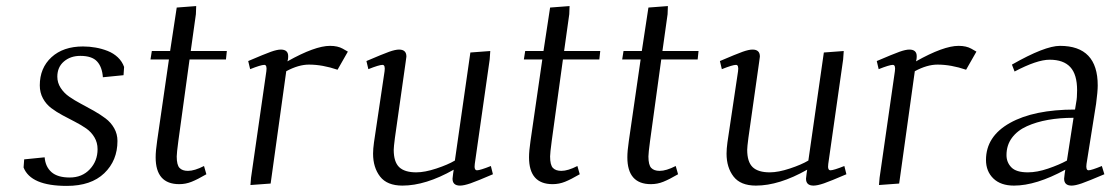

<svg xmlns="http://www.w3.org/2000/svg" viewBox="-20 -608 3692 636"><path d="M58.1 -53.2 60.1 -80.1 127.9 -86.9Q130.4 -55.7 150.6 -37.8Q170.9 -20 210.9 -20Q252 -20 277.6 -47.4Q303.2 -74.7 303.2 -113.8Q303.2 -135.7 292.7 -153.3Q282.2 -170.9 265.4 -182.6Q248.5 -194.3 228 -204.8Q207.5 -215.3 187 -226.3Q166.5 -237.3 149.7 -250Q132.8 -262.7 122.3 -282Q111.8 -301.3 111.8 -325.2Q111.8 -382.8 150.6 -418.5Q189.5 -454.1 254.9 -454.1Q276.4 -454.1 296.9 -450.4Q317.4 -446.8 336.7 -439.2Q356 -431.6 370.4 -418Q384.8 -404.3 391.1 -386.2L389.2 -358.9L320.8 -352.1Q318.4 -386.2 301.5 -404.5Q284.7 -422.9 246.1 -422.9Q213.4 -422.9 191.7 -404.3Q169.9 -385.7 169.9 -354Q169.9 -334 180.9 -316.9Q191.9 -299.8 209.5 -287.6Q227.1 -275.4 248.3 -264.2Q269.5 -252.9 290.8 -241Q312 -229 329.6 -215.8Q347.2 -202.6 358.2 -183.3Q369.1 -164.1 369.1 -141.1Q369.1 -76.2 325.4 -34.2Q281.7 7.8 201.2 7.8Q82 7.8 58.1 -53.2Z M478.5 -411.1 482.9 -439H543.5L565.4 -583L629.9 -587.9L628.9 -561L611.8 -439H731.4L728.5 -411.1H607.9L570.8 -141.1Q565.4 -100.6 565.4 -89.8Q565.4 -61.5 574.7 -51.8Q584 -42 602.5 -42Q624.5 -42 655.8 -58.1L663.6 -30.8Q634.3 -13.7 614.7 -5.9Q595.2 2 573.7 2Q495.6 2 495.6 -86.9Q495.6 -107.9 500.5 -141.1L539.6 -411.1Z M802.2 -405.8Q856.9 -429.2 877.4 -436.5Q897.9 -443.8 910.2 -443.8Q934.6 -443.8 934.6 -421.9Q934.6 -415 933.6 -410.2L932.1 -404.8Q1023.4 -456.1 1073.2 -456.1Q1098.6 -456.1 1115.2 -446.8L1132.3 -437L1098.1 -377Q1048.3 -394 1003.4 -394Q968.8 -394 928.2 -372.1L876.5 0L809.6 4.9L811.5 -19L862.3 -372.1Q865.2 -393.1 855.5 -393.1Q844.2 -393.1 808.6 -378.9Z M1193.8 -405.8Q1248.5 -429.2 1269 -436.5Q1289.6 -443.8 1301.8 -443.8Q1326.2 -443.8 1326.2 -420.9Q1326.2 -419.4 1325.7 -416.7Q1325.2 -414.1 1324.7 -409.4Q1324.2 -404.8 1323.7 -401.9L1288.1 -150.9Q1284.2 -120.6 1284.2 -111.8Q1284.2 -71.8 1302.2 -54.4Q1320.3 -37.1 1358.9 -37.1Q1387.2 -37.1 1425.5 -49.8Q1463.9 -62.5 1486.8 -76.2L1538.1 -434.1L1604 -439L1602.1 -411.1L1552.7 -64.9Q1549.8 -43.9 1560.1 -43.9Q1570.3 -43.9 1606 -58.1L1612.8 -30.8Q1560.5 -8.3 1538.6 -0.7Q1516.6 6.8 1503.9 6.8Q1479 6.8 1479 -16.1Q1479 -19.5 1481 -33.2L1482.9 -45.9Q1390.1 6.8 1313 6.8Q1262.2 6.8 1239 -23.2Q1215.8 -53.2 1215.8 -99.1Q1215.8 -114.7 1218.8 -136.2L1253.9 -372.1Q1256.8 -393.1 1247.1 -393.1Q1235.8 -393.1 1200.2 -378.9Z M1715.3 -411.1 1719.7 -439H1780.3L1802.2 -583L1866.7 -587.9L1865.7 -561L1848.6 -439H1968.3L1965.3 -411.1H1844.7L1807.6 -141.1Q1802.2 -100.6 1802.2 -89.8Q1802.2 -61.5 1811.5 -51.8Q1820.8 -42 1839.4 -42Q1861.3 -42 1892.6 -58.1L1900.4 -30.8Q1871.1 -13.7 1851.6 -5.9Q1832 2 1810.5 2Q1732.4 2 1732.4 -86.9Q1732.4 -107.9 1737.3 -141.1L1776.4 -411.1Z M2041 -411.1 2045.4 -439H2106L2127.9 -583L2192.4 -587.9L2191.4 -561L2174.3 -439H2293.9L2291 -411.1H2170.4L2133.3 -141.1Q2127.9 -100.6 2127.9 -89.8Q2127.9 -61.5 2137.2 -51.8Q2146.5 -42 2165 -42Q2187 -42 2218.3 -58.1L2226.1 -30.8Q2196.8 -13.7 2177.2 -5.9Q2157.7 2 2136.2 2Q2058.1 2 2058.1 -86.9Q2058.1 -107.9 2063 -141.1L2102.1 -411.1Z M2364.7 -405.8Q2419.4 -429.2 2439.9 -436.5Q2460.4 -443.8 2472.7 -443.8Q2497.1 -443.8 2497.1 -420.9Q2497.1 -419.4 2496.6 -416.7Q2496.1 -414.1 2495.6 -409.4Q2495.1 -404.8 2494.6 -401.9L2459 -150.9Q2455.1 -120.6 2455.1 -111.8Q2455.1 -71.8 2473.1 -54.4Q2491.2 -37.1 2529.8 -37.1Q2558.1 -37.1 2596.4 -49.8Q2634.8 -62.5 2657.7 -76.2L2709 -434.1L2774.9 -439L2772.9 -411.1L2723.6 -64.9Q2720.7 -43.9 2731 -43.9Q2741.2 -43.9 2776.9 -58.1L2783.7 -30.8Q2731.4 -8.3 2709.5 -0.7Q2687.5 6.8 2674.8 6.8Q2649.9 6.8 2649.9 -16.1Q2649.9 -19.5 2651.9 -33.2L2653.8 -45.9Q2561 6.8 2483.9 6.8Q2433.1 6.8 2409.9 -23.2Q2386.7 -53.2 2386.7 -99.1Q2386.7 -114.7 2389.6 -136.2L2424.8 -372.1Q2427.7 -393.1 2418 -393.1Q2406.7 -393.1 2371.1 -378.9Z M2884.3 -405.8Q2939 -429.2 2959.5 -436.5Q2980 -443.8 2992.2 -443.8Q3016.6 -443.8 3016.6 -421.9Q3016.6 -415 3015.6 -410.2L3014.2 -404.8Q3105.5 -456.1 3155.3 -456.1Q3180.7 -456.1 3197.3 -446.8L3214.4 -437L3180.2 -377Q3130.4 -394 3085.4 -394Q3050.8 -394 3010.3 -372.1L2958.5 0L2891.6 4.9L2893.6 -19L2944.3 -372.1Q2947.3 -393.1 2937.5 -393.1Q2926.3 -393.1 2890.6 -378.9Z M3246.1 -78.1Q3246.1 -156.2 3325.4 -200.7Q3404.8 -245.1 3541 -245.1L3544.9 -269Q3547.9 -283.7 3547.9 -309.1Q3547.9 -361.3 3525.4 -385.7Q3502.9 -410.2 3457 -410.2Q3415 -410.2 3340.8 -371.1L3332 -394Q3440.9 -456.1 3491.2 -456.1Q3616.2 -456.1 3616.2 -325.2Q3616.2 -304.7 3610.8 -264.2L3579.1 -64.9Q3576.2 -43.9 3585.9 -43.9Q3595.2 -43.9 3629.9 -58.1L3638.2 -30.8Q3585.4 -8.3 3563.7 -0.7Q3542 6.8 3529.8 6.8Q3504.9 6.8 3504.9 -16.1Q3504.9 -19.5 3506.8 -33.2L3508.8 -45.9Q3412.1 6.8 3338.9 6.8Q3294.9 6.8 3270.5 -16.8Q3246.1 -40.5 3246.1 -78.1ZM3314 -94.2Q3314 -70.3 3330.1 -53.7Q3346.2 -37.1 3384.8 -37.1Q3415.5 -37.1 3451.9 -49.6Q3488.3 -62 3514.2 -76.2L3536.1 -217.8Q3490.2 -217.8 3451.7 -210.9Q3413.1 -204.1 3381.6 -189.9Q3350.1 -175.8 3332 -151.4Q3314 -127 3314 -94.2Z"/></svg>

Font: Dehuti
Style: Italic
Weight: 400
Version: Version 1.2